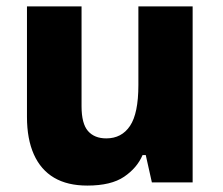

<svg xmlns="http://www.w3.org/2000/svg" viewBox="-20 -568 694 598"><path d="M252 10Q190 10 148.5 -14.5Q107 -39 85.5 -87Q64 -135 64 -204V-548H234V-237Q234 -183 254 -160Q274 -137 311 -137Q359 -137 385 -176Q411 -215 411 -303V-548H580V0H453L434 -85H424Q407 -45 366.5 -17.5Q326 10 252 10Z"/></svg>

Font: Noto Sans Thai ExtraBold
Style: Regular
Weight: 800
Version: Version 2.001